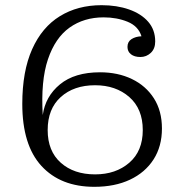

<svg xmlns="http://www.w3.org/2000/svg" viewBox="-20 -711 721 741"><path d="M66 -310Q66 -436 104 -521Q142 -606 211 -648.5Q280 -691 372 -691Q431 -691 478 -674.5Q525 -658 552 -627Q579 -596 579 -551Q579 -523 562 -507Q545 -491 522 -491Q499 -491 485.5 -501.5Q472 -512 472 -530Q472 -550 487.5 -560Q503 -570 526 -571Q514 -610 472.5 -627Q431 -644 380 -644Q304 -644 248.5 -604.5Q193 -565 165 -482Q137 -399 145 -267Q155 -339 211.5 -385.5Q268 -432 366 -432Q435 -432 489 -406Q543 -380 574 -331.5Q605 -283 605 -215Q605 -146 572.5 -95.5Q540 -45 481.5 -17.5Q423 10 344 10Q214 10 140 -70.5Q66 -151 66 -310ZM347 -38Q427 -38 479 -83Q531 -128 531 -209Q531 -291 479 -336.5Q427 -382 347 -382Q265 -382 214.5 -336.5Q164 -291 164 -209Q164 -128 214.5 -83Q265 -38 347 -38Z"/></svg>

Font: Montagu Slab 16pt Light
Style: Regular
Weight: 300
Designer: Florian Karsten
Foundry: Florian Karsten
Version: Version 1.000; ttfautohint (v1.8.3)